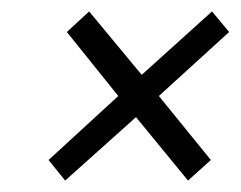

<svg xmlns="http://www.w3.org/2000/svg" viewBox="-20 -511 421 336"><path d="M97 -455 187 -343 65 -231 94 -195 218 -306 309 -195 349 -231 258 -343 381 -455 351 -491 228 -380 136 -491Z"/></svg>

Font: Secuela Light
Style: Italic
Weight: 300
Italic angle: -8°
Designer: Fernando Haro
Foundry: deFharo
Version: Version 1.708